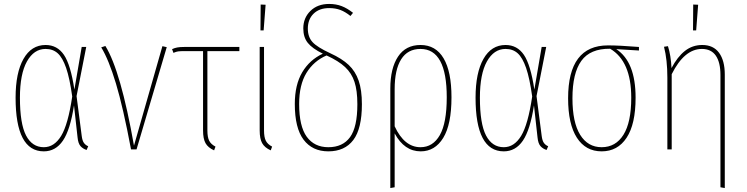

<svg xmlns="http://www.w3.org/2000/svg" viewBox="-20 -757 3784 973"><path d="M357 -303 394 -519H417L368 -270L394 -69Q397 -44 405.5 -32.5Q414 -21 427 -16L419 3Q400 -3 388 -16.5Q376 -30 373 -61L355 -223Q336 -99 299 -44.5Q262 10 202 10Q59 10 59 -262Q59 -388 99 -458.5Q139 -529 211 -529Q270 -529 304 -479Q338 -429 357 -303ZM81 -262Q81 -130 112 -70.5Q143 -11 202 -11Q255 -11 290 -68.5Q325 -126 346 -268Q333 -361 315 -413Q297 -465 272.5 -487Q248 -509 211 -509Q152 -509 116.5 -445.5Q81 -382 81 -262Z M659 -19 803 -523 825 -518 672 0H644Q604 -213 567.5 -334Q531 -455 493 -517L514 -524Q592 -398 659 -19Z M1031 -498V-96Q1031 -62 1040 -44Q1049 -26 1072 -14L1065 5Q1034 -9 1021.5 -31.5Q1009 -54 1009 -96V-498H915Q893 -498 882.5 -496.5Q872 -495 859 -489L852 -508Q865 -514 878.5 -516.5Q892 -519 913 -519H1193V-498Z M1318 -96Q1318 -62 1327 -44Q1336 -26 1359 -14L1352 5Q1321 -9 1308.5 -31.5Q1296 -54 1296 -96V-519H1318ZM1301 -734 1326 -733 1316 -603H1300Z M1814 -229Q1814 -105 1770.5 -47.5Q1727 10 1644 10Q1563 10 1518.5 -49Q1474 -108 1474 -230Q1474 -327 1511.5 -390.5Q1549 -454 1616 -485Q1563 -511 1540 -539.5Q1517 -568 1517 -613Q1517 -666 1553 -701.5Q1589 -737 1648 -737Q1683 -737 1711.5 -726Q1740 -715 1769 -692L1756 -676Q1730 -697 1705 -706.5Q1680 -716 1648 -716Q1598 -716 1569 -687.5Q1540 -659 1540 -612Q1540 -570 1563.5 -544Q1587 -518 1654 -487Q1713 -460 1747 -428Q1781 -396 1797.5 -348.5Q1814 -301 1814 -229ZM1791 -229Q1791 -298 1776.5 -342Q1762 -386 1729 -417Q1696 -448 1635 -476Q1570 -448 1533 -387.5Q1496 -327 1496 -230Q1496 -117 1534.5 -64Q1573 -11 1644 -11Q1717 -11 1754 -62Q1791 -113 1791 -229Z M2268 -264Q2268 -126 2226 -58Q2184 10 2112 10Q2029 10 1980 -81V192L1958 196V-308Q1958 -411 1997 -470Q2036 -529 2111 -529Q2188 -529 2228 -461.5Q2268 -394 2268 -264ZM2244 -264Q2244 -509 2111 -509Q2046 -509 2013 -456.5Q1980 -404 1980 -305V-117Q2029 -11 2111 -11Q2174 -11 2209 -72.5Q2244 -134 2244 -264Z M2688 -303 2725 -519H2748L2699 -270L2725 -69Q2728 -44 2736.5 -32.5Q2745 -21 2758 -16L2750 3Q2731 -3 2719 -16.5Q2707 -30 2704 -61L2686 -223Q2667 -99 2630 -44.5Q2593 10 2533 10Q2390 10 2390 -262Q2390 -388 2430 -458.5Q2470 -529 2542 -529Q2601 -529 2635 -479Q2669 -429 2688 -303ZM2412 -262Q2412 -130 2443 -70.5Q2474 -11 2533 -11Q2586 -11 2621 -68.5Q2656 -126 2677 -268Q2664 -361 2646 -413Q2628 -465 2603.5 -487Q2579 -509 2542 -509Q2483 -509 2447.5 -445.5Q2412 -382 2412 -262Z M3218 -501 3103 -508Q3201 -444 3201 -262Q3201 -128 3155.5 -59Q3110 10 3029 10Q2948 10 2903.5 -59Q2859 -128 2859 -259Q2859 -527 3061 -527Q3118 -527 3218 -519ZM3072 -510Q2971 -511 2926 -448.5Q2881 -386 2881 -259Q2881 -137 2920 -74Q2959 -11 3029 -11Q3100 -11 3139.5 -74Q3179 -137 3179 -262Q3179 -447 3072 -510Z M3653 -379V196L3631 192V-377Q3631 -441 3607.5 -475Q3584 -509 3537 -509Q3448 -509 3384 -381V0H3362V-363Q3362 -454 3345 -520L3365 -523Q3380 -476 3383 -412Q3413 -469 3451 -499Q3489 -529 3539 -529Q3595 -529 3624 -489.5Q3653 -450 3653 -379ZM3493 -734 3518 -733 3508 -603H3492Z"/></svg>

Font: Fira Sans Extra Condensed Thin
Style: Regular
Weight: 250
Width: 1
Designer: Carrois Corporate & Edenspiekermann AG
Foundry: Carrois Corporate GbR & Edenspiekermann AG
Version: Version 4.203